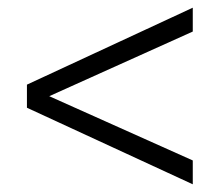

<svg xmlns="http://www.w3.org/2000/svg" viewBox="-20 -610 571 499"><path d="M50 -390V-330L481 -131V-193L108 -360L481 -528V-590Z"/></svg>

Font: Aspekta 250
Style: Regular
Weight: 250
Designer: Ivo Dolenc
Version: Version 2.000